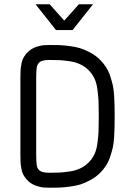

<svg xmlns="http://www.w3.org/2000/svg" viewBox="-20 -876 610 896"><path d="M241.2 -735.8 146 -856H211.9L279.8 -779.8L348.1 -856H414.1L318.8 -735.8ZM211.9 -666Q239.3 -666 255.4 -665.5Q271.5 -665 302 -661.4Q332.5 -657.7 354 -651.1Q375.5 -644.5 401.4 -630.6Q427.2 -616.7 446.8 -597.2Q463.4 -580.6 475.3 -561.8Q487.3 -543 494.6 -520.3Q502 -497.6 506.3 -478.8Q510.7 -460 512.5 -430.9Q514.2 -401.9 514.6 -384Q515.1 -366.2 515.1 -333Q515.1 -299.8 514.6 -282Q514.2 -264.2 512.5 -235.1Q510.7 -206.1 506.3 -187.3Q502 -168.5 494.6 -145.8Q487.3 -123 475.3 -104.2Q463.4 -85.4 446.8 -68.8Q427.2 -49.3 401.4 -35.4Q375.5 -21.5 354 -14.9Q332.5 -8.3 302 -4.6Q271.5 -1 255.4 -0.5Q239.3 0 211.9 0Q194.3 0 182.6 -1Q170.9 -2 150.6 -8.5Q130.4 -15.1 115.2 -27.8Q101.1 -40.5 92.3 -54.7Q83.5 -68.8 80.1 -87.4Q76.7 -106 75.9 -118.4Q75.2 -130.9 75.2 -154.8V-511.2Q75.2 -535.2 75.9 -547.6Q76.7 -560.1 80.1 -578.6Q83.5 -597.2 92.3 -611.3Q101.1 -625.5 115.2 -638.2Q130.4 -650.9 150.6 -657.5Q170.9 -664.1 182.6 -665Q194.3 -666 211.9 -666ZM211.9 -596.2Q178.7 -596.2 166 -586.9Q154.3 -577.6 151.6 -562.5Q148.9 -547.4 148.9 -511.2V-154.8Q148.9 -118.7 151.6 -103.5Q154.3 -88.4 166 -79.1Q178.7 -69.8 211.9 -69.8Q240.7 -69.8 258.8 -70.8Q276.9 -71.8 304.4 -75.7Q332 -79.6 354.2 -90.1Q376.5 -100.6 393.1 -117.2Q410.2 -134.3 420.4 -155.5Q430.7 -176.8 434.8 -208.7Q439 -240.7 439.9 -263.7Q440.9 -286.6 440.9 -333Q440.9 -379.4 439.9 -402.3Q439 -425.3 434.8 -457.3Q430.7 -489.3 420.4 -510.5Q410.2 -531.7 393.1 -548.8Q376.5 -565.4 354.2 -575.9Q332 -586.4 304.4 -590.3Q276.9 -594.2 258.8 -595.2Q240.7 -596.2 211.9 -596.2Z"/></svg>

Font: Gidolinya
Style: Regular
Weight: 400
Version: Version 1.0.3